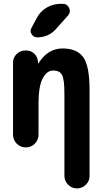

<svg xmlns="http://www.w3.org/2000/svg" viewBox="-20 -790 540 1029"><path d="M460 -309.6V152.3Q460 180.7 439.9 200.2Q419.9 219.7 392.1 219.7Q364.3 219.7 344.7 199.7Q325.2 179.7 325.2 152.3V-290Q325.2 -364.3 312.5 -388.2Q299.8 -412.1 265.1 -412.1Q230.5 -412.1 208.5 -369.1Q186.5 -326.2 186.5 -237.3V-69.3Q186.5 -40 166.5 -20Q146.5 0 118.2 0Q89.8 0 69.8 -20Q49.8 -40 49.8 -69.3V-454.1Q49.8 -481.4 69.3 -500.5Q88.9 -519.5 116.2 -519.5H120.1Q146.5 -519.5 164.6 -501.5Q182.6 -483.4 183.6 -458V-451.2Q183.6 -450.2 184.6 -450.2Q186.5 -450.2 186.5 -451.2Q236.3 -530.3 314.9 -530.3Q393.6 -530.3 426.8 -482.4Q460 -434.6 460 -309.6ZM315.4 -769.5Q340.8 -769.5 350.6 -747.1Q360.4 -724.6 343.8 -706.1L280.3 -634.8Q240.2 -589.8 179.7 -589.8Q160.2 -589.8 149.4 -606.9Q138.7 -624 149.4 -641.6L178.7 -696.3Q197.3 -730.5 231.4 -750Q265.6 -769.5 304.7 -769.5Z"/></svg>

Font: Rounded-X Mgen+ 1m bold
Style: Bold
Weight: 700
Designer: [Source Han Sans]
Ryoko NISHIZUKA  (kana & ideographs); Paul D. Hunt (Latin, Greek & Cyrillic); Wenlong ZHANG  (bopomofo
Version: Version 1.059.20150602